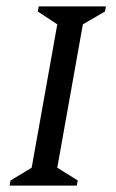

<svg xmlns="http://www.w3.org/2000/svg" viewBox="-20 -580 361 600"><path d="M10 0 13 -16 79 -56 159 -504 98 -544 101 -560H311L308 -544L239 -504L159 -56L223 -16L220 0Z"/></svg>

Font: Spectral SC
Style: Italic
Weight: 400
Italic angle: -10°
Designer: Jean-Baptiste Levee
Foundry: Production Type
Version: Version 2.001